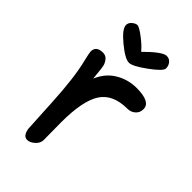

<svg xmlns="http://www.w3.org/2000/svg" viewBox="-205 -723 795 795"><g transform="rotate(45 192.5 -325.0)"><path d="M282 -650Q298 -650 307.5 -638Q317 -626 316.5 -610.5Q316 -595 264 -557Q212 -519 191 -519Q168 -519 120 -558.5Q72 -598 72 -621Q72 -635 84.5 -645Q97 -655 107 -654.5Q117 -654 147.5 -631Q178 -608 195 -587Q258 -650 282 -650ZM167 -146 168 -43Q168 -25 151.5 -10Q135 5 119 5Q96 5 90 -31Q89 -39 82 -177.5Q75 -316 55 -395Q46 -433 46 -440Q46 -473 86 -473Q103 -473 113 -460Q123 -447 125.5 -433.5Q128 -420 130 -397Q132 -374 133 -368Q154 -418 196 -443Q238 -468 288 -468Q370 -468 370 -426Q370 -405 355.5 -392.5Q341 -380 322 -380Q237 -380 202 -326Q167 -272 167 -146Z"/></g></svg>

Font: Patrick Hand
Style: Regular
Weight: 400
Designer: Patrick Wagesreiter
Foundry: Patrick Wagesreiter
Version: Version 1.003;PS 001.003;hotconv 1.0.70;makeotf.lib2.5.58329